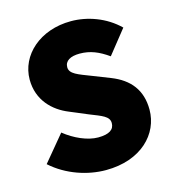

<svg xmlns="http://www.w3.org/2000/svg" viewBox="-102 -748 768 846"><g transform="rotate(-15 282.0 -325.0)"><path d="M278 12C440 12 532 -86 532 -196C532 -286 486 -342 405 -374L326 -405C267 -428 230 -439 230 -470C230 -499 256 -514 298 -514C346 -514 384 -498 428 -467L514 -575C454 -634 372 -662 298 -662C156 -662 56 -571 56 -460C56 -366 117 -307 187 -279L268 -245C323 -223 356 -213 356 -182C356 -153 334 -136 282 -136C234 -136 176 -162 130 -199L32 -81C102 -18 196 12 278 12Z"/></g></svg>

Font: Giro Sans Black
Style: Regular
Weight: 900
Designer: Paul D. Hunt
Foundry: Adobe Systems Incorporated
Version: Version 1.000;PS 1.0;hotconv 1.0.88;makeotf.lib2.5.647800